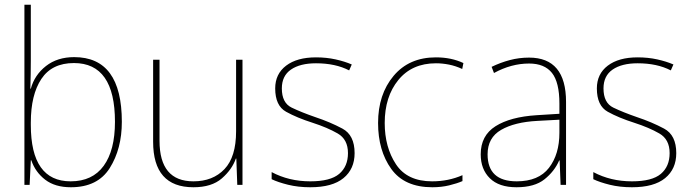

<svg xmlns="http://www.w3.org/2000/svg" viewBox="-20 -780 2917 810"><path d="M110 -760H83V0H105L110 -104H112Q129 -54 170.5 -22Q212 10 279 10Q392 10 443 -71Q494 -152 494 -266Q494 -539 293 -539Q222 -539 174 -501.5Q126 -464 110 -406H108Q109 -431 109.5 -466Q110 -501 110 -525ZM292 -514Q465 -514 465 -266Q465 -146 417.5 -80.5Q370 -15 278 -15Q110 -15 110 -253V-263Q110 -380 154.5 -447Q199 -514 292 -514Z M1003 -528H976V-226Q976 -118 927 -66.5Q878 -15 796 -15Q653 -15 653 -186V-528H626V-182Q626 10 796 10Q873 10 916 -27.5Q959 -65 975 -111H977L981 0H1003Z M1476 -134Q1476 -210 1424.5 -237.5Q1373 -265 1310 -286Q1252 -306 1210.5 -326Q1169 -346 1169 -407Q1169 -460 1207.5 -486.5Q1246 -513 1313 -513Q1395 -513 1453 -483L1464 -508Q1434 -521 1395.5 -529.5Q1357 -538 1313 -538Q1233 -538 1187 -503Q1141 -468 1141 -407Q1141 -334 1187 -308.5Q1233 -283 1299 -262Q1361 -242 1404.5 -217Q1448 -192 1448 -134Q1448 -78 1411 -46.5Q1374 -15 1289 -15Q1199 -15 1126 -54V-24Q1153 -11 1195.5 -0.5Q1238 10 1289 10Q1382 10 1429 -28.5Q1476 -67 1476 -134Z M1804 10Q1842 10 1875 2Q1908 -6 1931 -16V-41Q1872 -15 1803 -15Q1698 -15 1650.5 -87Q1603 -159 1603 -261Q1603 -372 1660.5 -442.5Q1718 -513 1819 -513Q1846 -513 1874 -507.5Q1902 -502 1930 -489L1935 -514Q1884 -538 1819 -538Q1706 -538 1640.5 -460Q1575 -382 1575 -261Q1575 -145 1630.5 -67.5Q1686 10 1804 10Z M2340 -275V-220Q2340 -129 2296 -72Q2252 -15 2160 -15Q2037 -15 2037 -129Q2037 -199 2094 -232Q2151 -265 2247 -270ZM2212 -537Q2170 -537 2130.5 -526.5Q2091 -516 2054 -498L2064 -472Q2137 -512 2212 -512Q2277 -512 2308.5 -472.5Q2340 -433 2340 -343V-300L2244 -294Q2133 -287 2070.5 -247.5Q2008 -208 2008 -129Q2008 -66 2046.5 -28Q2085 10 2159 10Q2235 10 2277 -23.5Q2319 -57 2339 -103H2341L2345 0H2368V-350Q2368 -537 2212 -537Z M2833 -134Q2833 -210 2781.5 -237.5Q2730 -265 2667 -286Q2609 -306 2567.5 -326Q2526 -346 2526 -407Q2526 -460 2564.5 -486.5Q2603 -513 2670 -513Q2752 -513 2810 -483L2821 -508Q2791 -521 2752.5 -529.5Q2714 -538 2670 -538Q2590 -538 2544 -503Q2498 -468 2498 -407Q2498 -334 2544 -308.5Q2590 -283 2656 -262Q2718 -242 2761.5 -217Q2805 -192 2805 -134Q2805 -78 2768 -46.5Q2731 -15 2646 -15Q2556 -15 2483 -54V-24Q2510 -11 2552.5 -0.5Q2595 10 2646 10Q2739 10 2786 -28.5Q2833 -67 2833 -134Z"/></svg>

Font: Noto Sans Display Thin
Style: Regular
Weight: 250
Designer: Monotype Design Team
Foundry: Monotype Imaging Inc.
Version: Version 1.900